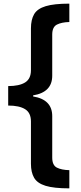

<svg xmlns="http://www.w3.org/2000/svg" viewBox="-20 -819 445 1055"><path d="M361 216Q276 216 230.5 202Q185 188 167.5 158Q150 128 150 81V-152Q150 -199 118 -219Q86 -239 25 -239V-346Q86 -346 118 -366Q150 -386 150 -433V-663Q150 -711 167.5 -741Q185 -771 231 -785Q277 -799 361 -799V-698Q319 -697 293 -684Q267 -671 267 -629V-403Q267 -312 162 -295V-289Q267 -272 267 -181V47Q267 89 292.5 102Q318 115 361 116Z"/></svg>

Font: Noto Sans Sinhala UI ExtraCondensed
Style: Bold
Weight: 700
Width: 2
Designer: Jelle Bosma - Monotype Design Team
Foundry: Monotype Imaging Inc.
Version: Version 2.006; ttfautohint (v1.8.4.7-5d5b)